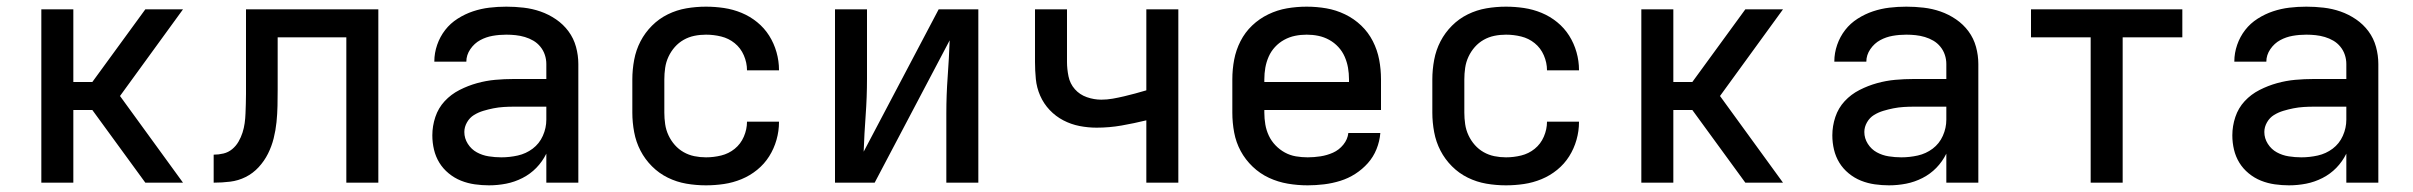

<svg xmlns="http://www.w3.org/2000/svg" viewBox="-20 -548 7240 576"><path d="M104 0V-520H200V-302H257L416 -520H529L340 -260L529 0H416L257 -218H200V0Z M621 0V-84Q636 -84 650.5 -87.5Q665 -91 676.5 -100.5Q688 -110 695.5 -123Q703 -136 707.5 -150Q712 -164 714 -178.5Q716 -193 716.5 -207.5Q717 -222 717.5 -236.5Q718 -251 718 -266Q718 -270 718 -273.5Q718 -277 718 -281V-520H1115V0H1019V-436H813V-281Q813 -281 813 -280.5Q813 -280 813 -280V-279Q813 -255 812.5 -230.5Q812 -206 809.5 -181.5Q807 -157 801 -133Q795 -109 784 -87Q773 -65 756 -46.5Q739 -28 717 -17Q695 -6 670.5 -3Q646 0 621 0Z M1447 8Q1426 8 1404.5 5Q1383 2 1363 -6Q1343 -14 1326 -28Q1309 -42 1298 -60Q1287 -78 1282 -99Q1277 -120 1277 -142Q1277 -170 1286 -197Q1295 -224 1314 -244.5Q1333 -265 1358.5 -278Q1384 -291 1411 -298.5Q1438 -306 1465.5 -308.5Q1493 -311 1521 -311H1619V-356Q1619 -370 1614.5 -383.5Q1610 -397 1601 -408Q1592 -419 1580 -426Q1568 -433 1554.5 -437Q1541 -441 1527 -442.5Q1513 -444 1499 -444Q1478 -444 1458 -440.5Q1438 -437 1420.5 -427.5Q1403 -418 1391 -400.5Q1379 -383 1379 -363Q1379 -363 1379 -363Q1379 -363 1379 -363H1283Q1283 -363 1283 -363Q1283 -363 1283 -364Q1283 -389 1291.5 -413.5Q1300 -438 1315.5 -458Q1331 -478 1353 -492Q1375 -506 1399 -514Q1423 -522 1448 -525Q1473 -528 1499 -528Q1525 -528 1551 -525Q1577 -522 1601.5 -513.5Q1626 -505 1648 -490Q1670 -475 1685.5 -454Q1701 -433 1708 -407.5Q1715 -382 1715 -356V0H1619V-87Q1607 -63 1589 -44.5Q1571 -26 1547.5 -14Q1524 -2 1498.5 3Q1473 8 1447 8ZM1484 -76Q1509 -76 1533.5 -81.5Q1558 -87 1578 -102Q1598 -117 1608.5 -140.5Q1619 -164 1619 -189V-228H1521Q1506 -228 1490.5 -227Q1475 -226 1460 -223Q1445 -220 1430 -215.5Q1415 -211 1402 -203Q1389 -195 1381 -181Q1373 -167 1373 -152Q1373 -133 1383.5 -116.5Q1394 -100 1410.5 -91Q1427 -82 1446 -79Q1465 -76 1484 -76Z M2098 8Q2068 8 2039 3Q2010 -2 1983.5 -15Q1957 -28 1936 -49Q1915 -70 1901.5 -96Q1888 -122 1882.5 -151.5Q1877 -181 1877 -210V-310Q1877 -339 1882.5 -368.5Q1888 -398 1901.5 -424Q1915 -450 1936 -471Q1957 -492 1983.5 -505Q2010 -518 2039 -523Q2068 -528 2098 -528Q2125 -528 2152 -524Q2179 -520 2204.5 -509.5Q2230 -499 2251.5 -481.5Q2273 -464 2287.5 -441Q2302 -418 2309.5 -391.5Q2317 -365 2317 -338Q2317 -337 2317 -337Q2317 -337 2317 -337H2221Q2221 -337 2221 -337Q2221 -337 2221 -337Q2221 -360 2211.5 -382Q2202 -404 2184 -418.5Q2166 -433 2143.5 -438.5Q2121 -444 2098 -444Q2080 -444 2063 -440.5Q2046 -437 2031 -428.5Q2016 -420 2004.5 -407Q1993 -394 1985.5 -378Q1978 -362 1975.5 -344.5Q1973 -327 1973 -310V-210Q1973 -193 1975.5 -175.5Q1978 -158 1985.5 -142Q1993 -126 2004.5 -113Q2016 -100 2031 -91.5Q2046 -83 2063 -79.5Q2080 -76 2098 -76Q2121 -76 2143.5 -81.5Q2166 -87 2184 -101.5Q2202 -116 2211.5 -138Q2221 -160 2221 -183Q2221 -183 2221 -183Q2221 -183 2221 -183H2317Q2317 -183 2317 -183Q2317 -183 2317 -182Q2317 -155 2309.5 -128.5Q2302 -102 2287.5 -79Q2273 -56 2251.5 -38.5Q2230 -21 2204.5 -10.5Q2179 0 2152 4Q2125 8 2098 8Z M2485 0V-520H2581V-312Q2581 -257 2577 -202.5Q2573 -148 2571 -93L2796 -520H2915V0H2819V-208Q2819 -263 2823 -317.5Q2827 -372 2829 -427L2604 0Z M3419 0V-187Q3382 -178 3345 -171.5Q3308 -165 3270 -165Q3244 -165 3218.5 -170Q3193 -175 3170 -187Q3147 -199 3129 -218Q3111 -237 3100.5 -261Q3090 -285 3087.5 -311Q3085 -337 3085 -362V-520H3181V-362Q3181 -341 3185.5 -319Q3190 -297 3204.5 -280.5Q3219 -264 3240.5 -256.5Q3262 -249 3284 -249Q3301 -249 3318 -252Q3335 -255 3352 -259Q3369 -263 3385.5 -267.5Q3402 -272 3419 -277V-520H3515V0Z M3903 8Q3873 8 3843.5 3Q3814 -2 3787 -14.5Q3760 -27 3738 -48Q3716 -69 3702 -95Q3688 -121 3682.5 -150.5Q3677 -180 3677 -210V-310Q3677 -340 3682.5 -369Q3688 -398 3701.5 -424.5Q3715 -451 3736.5 -471.5Q3758 -492 3785 -505Q3812 -518 3841 -523Q3870 -528 3900 -528Q3930 -528 3959 -523Q3988 -518 4015 -505Q4042 -492 4063.5 -471.5Q4085 -451 4098.5 -424.5Q4112 -398 4117.5 -369Q4123 -340 4123 -310V-218H3773V-210Q3773 -192 3776 -174.5Q3779 -157 3786.5 -141Q3794 -125 3806.5 -112Q3819 -99 3834.5 -90.5Q3850 -82 3867.5 -79Q3885 -76 3903 -76Q3922 -76 3941.5 -79Q3961 -82 3979 -90Q3997 -98 4010 -114Q4023 -130 4025 -149H4121Q4119 -124 4109.5 -100.5Q4100 -77 4083.5 -58.5Q4067 -40 4046 -26.5Q4025 -13 4001 -5.5Q3977 2 3952 5Q3927 8 3903 8ZM4027 -302V-310Q4027 -328 4024 -345Q4021 -362 4014 -378Q4007 -394 3995 -407Q3983 -420 3967.5 -428.5Q3952 -437 3935 -440.5Q3918 -444 3900 -444Q3882 -444 3865 -440.5Q3848 -437 3832.5 -428.5Q3817 -420 3805 -407Q3793 -394 3786 -378Q3779 -362 3776 -345Q3773 -328 3773 -310V-302Z M4498 8Q4468 8 4439 3Q4410 -2 4383.5 -15Q4357 -28 4336 -49Q4315 -70 4301.5 -96Q4288 -122 4282.5 -151.5Q4277 -181 4277 -210V-310Q4277 -339 4282.5 -368.5Q4288 -398 4301.5 -424Q4315 -450 4336 -471Q4357 -492 4383.5 -505Q4410 -518 4439 -523Q4468 -528 4498 -528Q4525 -528 4552 -524Q4579 -520 4604.5 -509.5Q4630 -499 4651.5 -481.5Q4673 -464 4687.5 -441Q4702 -418 4709.5 -391.5Q4717 -365 4717 -338Q4717 -337 4717 -337Q4717 -337 4717 -337H4621Q4621 -337 4621 -337Q4621 -337 4621 -337Q4621 -360 4611.5 -382Q4602 -404 4584 -418.5Q4566 -433 4543.5 -438.5Q4521 -444 4498 -444Q4480 -444 4463 -440.5Q4446 -437 4431 -428.5Q4416 -420 4404.5 -407Q4393 -394 4385.5 -378Q4378 -362 4375.5 -344.5Q4373 -327 4373 -310V-210Q4373 -193 4375.5 -175.5Q4378 -158 4385.5 -142Q4393 -126 4404.5 -113Q4416 -100 4431 -91.5Q4446 -83 4463 -79.5Q4480 -76 4498 -76Q4521 -76 4543.5 -81.5Q4566 -87 4584 -101.5Q4602 -116 4611.5 -138Q4621 -160 4621 -183Q4621 -183 4621 -183Q4621 -183 4621 -183H4717Q4717 -183 4717 -183Q4717 -183 4717 -182Q4717 -155 4709.5 -128.5Q4702 -102 4687.5 -79Q4673 -56 4651.5 -38.5Q4630 -21 4604.5 -10.5Q4579 0 4552 4Q4525 8 4498 8Z M4904 0V-520H5000V-302H5057L5216 -520H5329L5140 -260L5329 0H5216L5057 -218H5000V0Z M5647 8Q5626 8 5604.5 5Q5583 2 5563 -6Q5543 -14 5526 -28Q5509 -42 5498 -60Q5487 -78 5482 -99Q5477 -120 5477 -142Q5477 -170 5486 -197Q5495 -224 5514 -244.5Q5533 -265 5558.5 -278Q5584 -291 5611 -298.5Q5638 -306 5665.5 -308.5Q5693 -311 5721 -311H5819V-356Q5819 -370 5814.5 -383.5Q5810 -397 5801 -408Q5792 -419 5780 -426Q5768 -433 5754.5 -437Q5741 -441 5727 -442.5Q5713 -444 5699 -444Q5678 -444 5658 -440.5Q5638 -437 5620.5 -427.5Q5603 -418 5591 -400.5Q5579 -383 5579 -363Q5579 -363 5579 -363Q5579 -363 5579 -363H5483Q5483 -363 5483 -363Q5483 -363 5483 -364Q5483 -389 5491.5 -413.5Q5500 -438 5515.5 -458Q5531 -478 5553 -492Q5575 -506 5599 -514Q5623 -522 5648 -525Q5673 -528 5699 -528Q5725 -528 5751 -525Q5777 -522 5801.5 -513.5Q5826 -505 5848 -490Q5870 -475 5885.5 -454Q5901 -433 5908 -407.5Q5915 -382 5915 -356V0H5819V-87Q5807 -63 5789 -44.5Q5771 -26 5747.5 -14Q5724 -2 5698.5 3Q5673 8 5647 8ZM5684 -76Q5709 -76 5733.5 -81.5Q5758 -87 5778 -102Q5798 -117 5808.5 -140.5Q5819 -164 5819 -189V-228H5721Q5706 -228 5690.5 -227Q5675 -226 5660 -223Q5645 -220 5630 -215.5Q5615 -211 5602 -203Q5589 -195 5581 -181Q5573 -167 5573 -152Q5573 -133 5583.5 -116.5Q5594 -100 5610.5 -91Q5627 -82 5646 -79Q5665 -76 5684 -76Z M6252 0V-436H6073V-520H6527V-436H6348V0Z M6847 8Q6826 8 6804.5 5Q6783 2 6763 -6Q6743 -14 6726 -28Q6709 -42 6698 -60Q6687 -78 6682 -99Q6677 -120 6677 -142Q6677 -170 6686 -197Q6695 -224 6714 -244.5Q6733 -265 6758.5 -278Q6784 -291 6811 -298.5Q6838 -306 6865.5 -308.5Q6893 -311 6921 -311H7019V-356Q7019 -370 7014.5 -383.5Q7010 -397 7001 -408Q6992 -419 6980 -426Q6968 -433 6954.5 -437Q6941 -441 6927 -442.5Q6913 -444 6899 -444Q6878 -444 6858 -440.5Q6838 -437 6820.5 -427.5Q6803 -418 6791 -400.5Q6779 -383 6779 -363Q6779 -363 6779 -363Q6779 -363 6779 -363H6683Q6683 -363 6683 -363Q6683 -363 6683 -364Q6683 -389 6691.5 -413.5Q6700 -438 6715.5 -458Q6731 -478 6753 -492Q6775 -506 6799 -514Q6823 -522 6848 -525Q6873 -528 6899 -528Q6925 -528 6951 -525Q6977 -522 7001.5 -513.5Q7026 -505 7048 -490Q7070 -475 7085.5 -454Q7101 -433 7108 -407.5Q7115 -382 7115 -356V0H7019V-87Q7007 -63 6989 -44.5Q6971 -26 6947.5 -14Q6924 -2 6898.5 3Q6873 8 6847 8ZM6884 -76Q6909 -76 6933.5 -81.5Q6958 -87 6978 -102Q6998 -117 7008.5 -140.5Q7019 -164 7019 -189V-228H6921Q6906 -228 6890.5 -227Q6875 -226 6860 -223Q6845 -220 6830 -215.5Q6815 -211 6802 -203Q6789 -195 6781 -181Q6773 -167 6773 -152Q6773 -133 6783.5 -116.5Q6794 -100 6810.5 -91Q6827 -82 6846 -79Q6865 -76 6884 -76Z"/></svg>

Font: Iosevka Custom Medium Extended
Style: Regular
Weight: 500
Width: 7
Monospace: yes
Designer: Belleve Invis
Foundry: Belleve Invis
Version: Version 11.2.4; ttfautohint (v1.8.4)